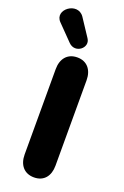

<svg xmlns="http://www.w3.org/2000/svg" viewBox="-187 -973 671 1035"><g transform="rotate(20 148.5 -456.0)"><path d="M155 9C212 9 243 -31 243 -90V-580C243 -639 211 -679 155 -679C98 -679 66 -639 66 -580V-90C66 -31 98 9 155 9ZM4 -825 89 -738C133 -693 202 -748 170 -795L104 -895C57 -963 -53 -882 4 -825Z"/></g></svg>

Font: SN Pro Heavy
Style: Regular
Weight: 800
Designer: Tobias Whetton
Foundry: Supernotes
Version: Version 1.001;Glyphs 3.2 (3249)